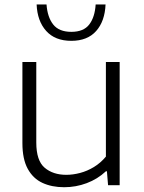

<svg xmlns="http://www.w3.org/2000/svg" viewBox="-20 -814 632 844"><path d="M262 9Q208 9 166.8 -10Q125.5 -29 102 -71.8Q78.5 -114.5 78.5 -185V-541.5H139.5V-187.5Q139.5 -108 176.2 -76.8Q213 -45.5 271.5 -45.5Q301 -45.5 332.2 -53.8Q363.5 -62 392.8 -79.8Q422 -97.5 445.5 -125.5V-541.5H506V0H455L450 -61H445.5Q408.5 -26.5 361 -8.8Q313.5 9 262 9ZM293.5 -634.5Q222 -634.5 183 -678Q144 -721.5 141 -794.5H184.5Q188.5 -738.5 214 -706.2Q239.5 -674 293.5 -674Q347.5 -674 372.2 -706.2Q397 -738.5 400.5 -794.5H444Q441 -721 402.8 -677.8Q364.5 -634.5 293.5 -634.5Z"/></svg>

Font: Encode Sans SemiExpanded Light
Style: Regular
Weight: 300
Width: 6
Designer: Multiple Designers
Foundry: Impallari Type
Version: Version 3.002